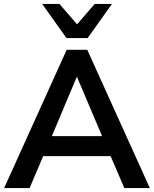

<svg xmlns="http://www.w3.org/2000/svg" viewBox="-20 -959 784 979"><path d="M1 0 320 -705H425L744 0H614L529 -198L583 -163H161L215 -198L131 0ZM371 -566 231 -233 205 -265H539L514 -233L373 -566ZM319 -765 195 -939H283L373 -835L463 -939H551L427 -765Z"/></svg>

Font: Nunito Sans 12pt ExtraLight
Style: Regular
Weight: 200
Designer: Vernon Adams
Foundry: Vernon Adams
Version: Version 3.101;gftools[0.9.27]